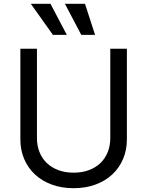

<svg xmlns="http://www.w3.org/2000/svg" viewBox="-20 -986 781 1019"><path d="M653.4 -727.3V-245.7Q653.4 -190 633.3 -142.6Q613.3 -95.2 576.3 -60.5Q539.4 -25.9 487.2 -6.6Q435 12.8 370.7 12.8Q306.5 12.8 254.3 -6.6Q202.1 -25.9 165.1 -60.5Q128.2 -95.2 108.1 -142.6Q88.1 -190 88.1 -245.7V-727.3H176.1V-252.8Q176.1 -213.1 189.5 -179.3Q202.8 -145.6 227.8 -121.3Q252.8 -96.9 289.1 -83.3Q325.3 -69.6 370.7 -69.6Q416.2 -69.6 452.4 -83.3Q488.6 -96.9 513.7 -121.3Q538.7 -145.6 552 -179.3Q565.3 -213.1 565.3 -252.8V-727.3ZM324.6 -965.9H431.1L484.4 -801.1H411.2ZM143.5 -965.9H247.9L334.5 -801.1H260.7Z"/></svg>

Font: Fast_Sans
Style: Regular
Weight: 400
Designer: Rasmus Andersson
Foundry: rsms
Version: Version 3.018;git-588b23468